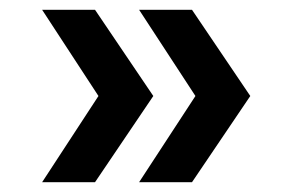

<svg xmlns="http://www.w3.org/2000/svg" viewBox="-20 -436 587 392"><path d="M379 -240 264 -416H372L491 -240L372 -64H264ZM181 -240 66 -416H174L293 -240L174 -64H66Z"/></svg>

Font: Montreal
Style: Regular
Weight: 400
Designer: Julieta Ulanovsky, usr_local_share
Foundry: Julieta Ulanovsky, usr_local_share
Version: Version 2.001